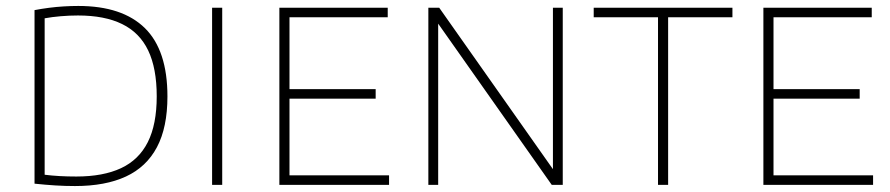

<svg xmlns="http://www.w3.org/2000/svg" viewBox="-20 -621 2989 645"><path d="M232 4Q199 4 166.5 2Q134 0 96 -4V-587Q119.5 -591.5 144.5 -594.8Q169.5 -598 194.5 -599.5Q219.5 -601 243 -601Q391 -601 466.8 -526.5Q542.5 -452 542.5 -297Q542.5 -193 507.2 -126.5Q472 -60 403 -28Q334 4 232 4ZM236.5 -28Q326.5 -28 386.5 -56Q446.5 -84 476.5 -143.5Q506.5 -203 506.5 -297.5Q506.5 -391.5 477.8 -451.5Q449 -511.5 390.2 -540.2Q331.5 -569 242 -569Q213.5 -569 184 -566.5Q154.5 -564 130 -559.5V-34Q154 -31 180.2 -29.5Q206.5 -28 236.5 -28Z M692.5 0V-595H726.5V0Z M918.5 0V-595H1282.5V-563H952.5V-32H1287V0ZM942.5 -289.5V-321.5H1242V-289.5Z M1419 0V-595H1455.5L1850 -35H1837.5V-595H1870.5V0H1833.5L1439 -560H1452V0Z M2190.5 0V-563H1974.5V-595H2440.5V-563H2224.5V0Z M2544.5 0V-595H2908.5V-563H2578.5V-32H2913V0ZM2568.5 -289.5V-321.5H2868V-289.5Z"/></svg>

Font: Encode Sans SC Thin
Style: Regular
Weight: 250
Designer: Multiple Designers
Foundry: Impallari Type
Version: Version 3.002